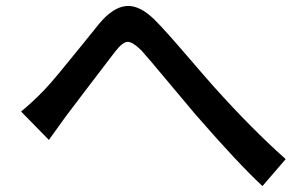

<svg xmlns="http://www.w3.org/2000/svg" viewBox="-20 -667 1040 654"><path d="M146.5 -190.4 51.8 -287.1Q85.9 -314.5 128.9 -358.4Q150.4 -380.9 183.1 -420.4Q215.8 -460 257.3 -511.2Q298.8 -562.5 318.4 -586.9Q365.2 -642.6 410.2 -646.5Q455.1 -650.4 506.8 -599.6Q542 -564.5 615.7 -478.5Q689.5 -392.6 709 -371.1Q836.9 -228.5 953.1 -125L874 -33.2Q790 -111.3 646.5 -276.4Q618.2 -309.6 552.2 -388.7Q486.3 -467.8 461.9 -495.1Q430.7 -525.4 414.1 -524.4Q397.5 -523.4 373 -492.2Q351.6 -464.8 290.5 -384.3Q229.5 -303.7 207 -274.4Q197.3 -261.7 146.5 -190.4Z"/></svg>

Font: Gen Shin Gothic Monospace Medium
Style: Regular
Weight: 500
Designer: [Source Han Sans]
Ryoko NISHIZUKA  (kana & ideographs); Paul D. Hunt (Latin, Greek & Cyrillic); Wenlong ZHANG  (bopomofo
Version: Version 1.002.20150607